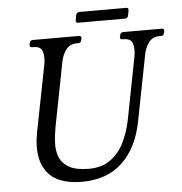

<svg xmlns="http://www.w3.org/2000/svg" viewBox="-54 -822 837 885"><g transform="rotate(-5 364.0 -379.5)"><path d="M717 -660Q730 -660 728 -647L726 -640Q724 -627 711 -627H705Q672 -627 654 -603Q636 -579 630 -544L571 -242Q547 -121 476 -55Q405 11 290 11Q174 11 127.5 -53.5Q81 -118 103 -233L164 -544Q170 -579 162.5 -603Q155 -627 121 -627H115Q102 -627 104 -640L106 -647Q108 -660 121 -660H333Q347 -660 345 -647L343 -640Q341 -627 327 -627H322Q289 -627 271 -603Q253 -579 247 -544L190 -251Q183 -214 181.5 -177.5Q180 -141 192 -111.5Q204 -82 236 -64Q268 -46 327 -46Q387 -46 427 -75Q467 -104 490 -151Q513 -198 524 -251L581 -544Q587 -579 579.5 -603Q572 -627 538 -627H533Q520 -627 522 -640L524 -647Q526 -660 539 -660ZM568 -734Q565 -721 552 -721H336Q323 -721 326 -734L330 -757Q333 -770 346 -770H562Q575 -770 572 -757Z"/></g></svg>

Font: Young Serif Light
Style: Italic
Weight: 300
Italic angle: -10.979°
Designer: Bastien Sozeau
Foundry: NBR — Bastien Sozeau
Version: Version 5.001